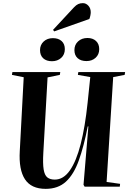

<svg xmlns="http://www.w3.org/2000/svg" viewBox="-20 -1189 824 1223"><path d="M659 -30 745 -18 743 0H519L512 -12L543 -384H539Q514 -256 482 -167Q450 -78 400 -32Q350 14 271 14Q179 14 139 -47Q99 -108 106 -227L131 -697L56 -712L59 -730H364L361 -712L283 -696L256 -216Q252 -147 258 -110Q264 -73 281.5 -59Q299 -45 329 -45Q384 -45 425 -103.5Q466 -162 494 -271.5Q522 -381 538 -534L555 -698L476 -712L479 -730H777L774 -712L701 -698ZM454 -870Q454 -904 477.5 -925.5Q501 -947 537 -947Q571 -947 591.5 -928Q612 -909 612 -876Q612 -842 589 -821Q566 -800 531 -800Q495 -800 474.5 -818.5Q454 -837 454 -870ZM235 -870Q235 -903 258 -924.5Q281 -946 317 -946Q352 -946 372.5 -927.5Q393 -909 393 -876Q393 -841 369.5 -820Q346 -799 311 -799Q276 -799 255.5 -817.5Q235 -836 235 -870ZM451 -1142Q465 -1157 478 -1163Q491 -1169 508 -1169Q528 -1169 543 -1152.5Q558 -1136 558 -1111Q558 -1102 555.5 -1089.5Q553 -1077 549 -1068L325 -989L318 -999Z"/></svg>

Font: Literata 72pt
Style: Bold Italic
Weight: 700
Italic angle: -2°
Designer: Latin by Veronika Burian and Jose Scaglione. Greek by Irene Vlachou. Cyrillic by Vera Evstafieva
Foundry: TypeTogether
Version: Version 3.002